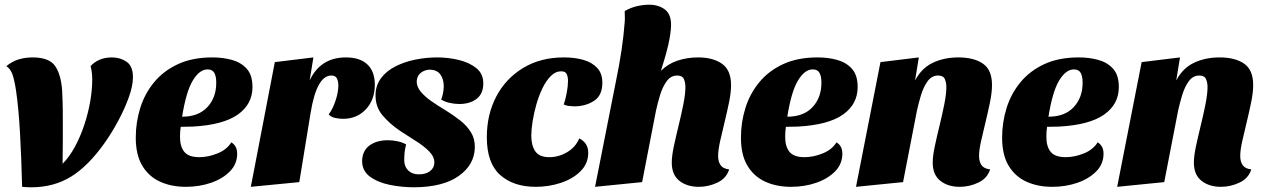

<svg xmlns="http://www.w3.org/2000/svg" viewBox="-20 -774 5373 816"><path d="M113 22Q103 22 93.5 21.5Q84 21 74 20Q71 -102 65 -209Q59 -316 48 -390Q41 -436 32.5 -459Q24 -482 7 -493Q33 -514 60.5 -522Q88 -530 118 -530Q188 -530 213.5 -494.5Q239 -459 244 -390Q245 -370 246 -342Q247 -314 247 -254Q247 -222 247 -179.5Q247 -137 246 -78Q275 -107 298.5 -150.5Q322 -194 338.5 -244Q355 -294 363.5 -343.5Q372 -393 372 -436Q372 -449 370.5 -463.5Q369 -478 365 -493Q380 -510 403 -520Q426 -530 456 -530Q491 -530 518 -511.5Q545 -493 545 -446Q545 -409 527.5 -360.5Q510 -312 483 -261.5Q456 -211 425 -167Q355 -68 281.5 -23Q208 22 113 22Z M770 20Q708 20 660 -2Q612 -24 584.5 -70Q557 -116 557 -189Q557 -254 576 -315Q595 -376 635 -424.5Q675 -473 736.5 -501.5Q798 -530 883 -530Q927 -530 965.5 -519.5Q1004 -509 1028.5 -482Q1053 -455 1053 -404Q1053 -331 990.5 -287Q928 -243 799 -236Q787 -236 774 -235.5Q761 -235 748 -235Q745 -214 745 -193Q745 -151 763.5 -128.5Q782 -106 827 -106Q865 -106 904.5 -122Q944 -138 963 -169Q988 -154 988 -121Q988 -77 957 -45.5Q926 -14 876.5 3Q827 20 770 20ZM754 -278Q824 -278 862 -319.5Q900 -361 899 -425Q899 -449 891 -464Q883 -479 862 -479Q828 -479 799.5 -432Q771 -385 754 -278Z M1046 20 1148 -510 1312 -530 1296 -432Q1342 -530 1450 -530Q1510 -530 1541.5 -500Q1573 -470 1573 -414Q1573 -350 1535 -309.5Q1497 -269 1438 -269Q1421 -269 1403.5 -273Q1386 -277 1377 -288Q1394 -310 1406 -346Q1418 -382 1418 -411Q1418 -428 1412 -440.5Q1406 -453 1388 -453Q1326 -453 1300 -294L1252 0Z M1741 22Q1687 22 1636 11.5Q1585 1 1552 -23.5Q1519 -48 1519 -90Q1520 -133 1550 -155.5Q1580 -178 1629 -178Q1649 -178 1670 -173.5Q1691 -169 1706 -160Q1701 -141 1699.5 -125.5Q1698 -110 1698 -90Q1699 -65 1715.5 -49Q1732 -33 1760 -33Q1790 -33 1808 -47Q1826 -61 1826 -83Q1826 -108 1804 -130.5Q1782 -153 1748.5 -174Q1715 -195 1680 -218Q1637 -247 1606 -283.5Q1575 -320 1576 -372Q1577 -412 1599.5 -442Q1622 -472 1660 -491.5Q1698 -511 1744.5 -520.5Q1791 -530 1838 -530Q1885 -530 1930.5 -519Q1976 -508 2005.5 -483.5Q2035 -459 2034 -417Q2033 -374 2004.5 -353Q1976 -332 1932 -332Q1913 -332 1892 -336.5Q1871 -341 1855 -351Q1865 -376 1866 -406Q1866 -438 1851.5 -457.5Q1837 -477 1808 -478Q1786 -478 1769 -465Q1752 -452 1751 -428Q1751 -405 1768.5 -384Q1786 -363 1814 -343.5Q1842 -324 1874 -305Q1908 -284 1936.5 -261.5Q1965 -239 1982 -211Q1999 -183 1998 -146Q1996 -73 1929.5 -26Q1863 21 1741 22Z M2257 20Q2162 20 2105.5 -30.5Q2049 -81 2049 -191Q2049 -287 2089 -363.5Q2129 -440 2203 -485Q2277 -530 2377 -530Q2423 -530 2459.5 -519.5Q2496 -509 2518 -485.5Q2540 -462 2540 -422Q2540 -368 2504 -345Q2468 -322 2421 -322Q2412 -322 2398.5 -323.5Q2385 -325 2376 -330Q2383 -350 2388.5 -379Q2394 -408 2394 -430Q2394 -447 2388.5 -459Q2383 -471 2365 -471Q2341 -471 2321 -451Q2301 -431 2285.5 -399Q2270 -367 2259.5 -330Q2249 -293 2243.5 -258Q2238 -223 2238 -197Q2238 -156 2255 -131Q2272 -106 2315 -106Q2354 -106 2390 -127Q2426 -148 2442 -186Q2480 -166 2480 -125Q2480 -79 2447.5 -46.5Q2415 -14 2364 3Q2313 20 2257 20Z M2950 20Q2900 20 2867.5 -5.5Q2835 -31 2835 -83Q2835 -111 2844 -153Q2853 -195 2864.5 -242Q2876 -289 2884.5 -332Q2893 -375 2893 -404Q2893 -423 2886.5 -438Q2880 -453 2858 -453Q2831 -453 2813.5 -429Q2796 -405 2785.5 -370.5Q2775 -336 2768 -304L2709 0L2509 20L2599 -435Q2612 -497 2621.5 -561Q2631 -625 2635 -680Q2636 -692 2635.5 -704Q2635 -716 2635 -727Q2661 -742 2688 -748Q2715 -754 2739 -754Q2779 -754 2806 -733.5Q2833 -713 2832 -665Q2831 -631 2820 -583Q2809 -535 2789 -473Q2819 -503 2860 -516.5Q2901 -530 2947 -530Q3010 -530 3048.5 -503Q3087 -476 3087 -412Q3087 -381 3078.5 -339.5Q3070 -298 3059.5 -255Q3049 -212 3040.5 -174Q3032 -136 3032 -111Q3032 -87 3042.5 -72Q3053 -57 3079 -54Q3067 -16 3029 2Q2991 20 2950 20Z M3342 20Q3280 20 3232 -2Q3184 -24 3156.5 -70Q3129 -116 3129 -189Q3129 -254 3148 -315Q3167 -376 3207 -424.5Q3247 -473 3308.5 -501.5Q3370 -530 3455 -530Q3499 -530 3537.5 -519.5Q3576 -509 3600.5 -482Q3625 -455 3625 -404Q3625 -331 3562.5 -287Q3500 -243 3371 -236Q3359 -236 3346 -235.5Q3333 -235 3320 -235Q3317 -214 3317 -193Q3317 -151 3335.5 -128.5Q3354 -106 3399 -106Q3437 -106 3476.5 -122Q3516 -138 3535 -169Q3560 -154 3560 -121Q3560 -77 3529 -45.5Q3498 -14 3448.5 3Q3399 20 3342 20ZM3326 -278Q3396 -278 3434 -319.5Q3472 -361 3471 -425Q3471 -449 3463 -464Q3455 -479 3434 -479Q3400 -479 3371.5 -432Q3343 -385 3326 -278Z M4059 20Q4009 20 3976.5 -5.5Q3944 -31 3944 -83Q3944 -111 3953 -153Q3962 -195 3973.5 -242Q3985 -289 3993.5 -332Q4002 -375 4002 -404Q4002 -423 3995.5 -438Q3989 -453 3967 -453Q3940 -453 3922.5 -429Q3905 -405 3894.5 -370.5Q3884 -336 3877 -304L3818 0L3618 20L3722 -510L3885 -530L3869 -432Q3897 -485 3945 -507.5Q3993 -530 4053 -530Q4119 -530 4157.5 -503.5Q4196 -477 4196 -413Q4196 -381 4187.5 -339.5Q4179 -298 4168.5 -255Q4158 -212 4149.5 -174Q4141 -136 4141 -111Q4141 -87 4151.5 -72Q4162 -57 4188 -54Q4176 -16 4138 2Q4100 20 4059 20Z M4452 20Q4390 20 4342 -2Q4294 -24 4266.5 -70Q4239 -116 4239 -189Q4239 -254 4258 -315Q4277 -376 4317 -424.5Q4357 -473 4418.5 -501.5Q4480 -530 4565 -530Q4609 -530 4647.5 -519.5Q4686 -509 4710.5 -482Q4735 -455 4735 -404Q4735 -331 4672.5 -287Q4610 -243 4481 -236Q4469 -236 4456 -235.5Q4443 -235 4430 -235Q4427 -214 4427 -193Q4427 -151 4445.5 -128.5Q4464 -106 4509 -106Q4547 -106 4586.5 -122Q4626 -138 4645 -169Q4670 -154 4670 -121Q4670 -77 4639 -45.5Q4608 -14 4558.5 3Q4509 20 4452 20ZM4436 -278Q4506 -278 4544 -319.5Q4582 -361 4581 -425Q4581 -449 4573 -464Q4565 -479 4544 -479Q4510 -479 4481.5 -432Q4453 -385 4436 -278Z M5169 20Q5119 20 5086.5 -5.5Q5054 -31 5054 -83Q5054 -111 5063 -153Q5072 -195 5083.5 -242Q5095 -289 5103.5 -332Q5112 -375 5112 -404Q5112 -423 5105.5 -438Q5099 -453 5077 -453Q5050 -453 5032.5 -429Q5015 -405 5004.5 -370.5Q4994 -336 4987 -304L4928 0L4728 20L4832 -510L4995 -530L4979 -432Q5007 -485 5055 -507.5Q5103 -530 5163 -530Q5229 -530 5267.5 -503.5Q5306 -477 5306 -413Q5306 -381 5297.5 -339.5Q5289 -298 5278.5 -255Q5268 -212 5259.5 -174Q5251 -136 5251 -111Q5251 -87 5261.5 -72Q5272 -57 5298 -54Q5286 -16 5248 2Q5210 20 5169 20Z"/></svg>

Font: Sansita Swashed ExtraBold
Style: Regular
Weight: 800
Designer: Pablo Cosgaya
Foundry: Omnibus-Type
Version: Version 1.003; ttfautohint (v1.8.3)